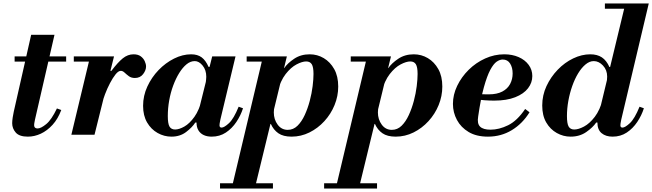

<svg xmlns="http://www.w3.org/2000/svg" viewBox="-20 -774 3747 1103"><path d="M140 11Q91 11 70.5 -12.5Q50 -36 50 -66Q50 -80 53 -99.5Q56 -119 59 -132L159 -574H293L181 -87Q178 -74 177 -66Q176 -58 176 -55Q176 -36 196 -36Q215 -36 245.5 -61Q276 -86 307 -151L332 -142Q313 -91 282 -57Q251 -23 214.5 -6Q178 11 140 11ZM64 -420V-450H360V-420Z M390 0 498 -450H635L523 0ZM404 -420V-450H623V-420ZM565 -174 612 -367H620Q657 -416 685.5 -439Q714 -462 747 -462Q773 -462 788.5 -450.5Q804 -439 811.5 -422.5Q819 -406 819 -392Q819 -370 802 -348Q785 -326 755 -326Q734 -326 720 -336.5Q706 -347 695.5 -357Q685 -367 674 -367Q660 -367 644 -347Q628 -327 612 -296.5Q596 -266 583.5 -233Q571 -200 565 -174Z M965 11Q923 11 885.5 -10Q848 -31 825 -70.5Q802 -110 802 -166Q802 -224 826.5 -277Q851 -330 891 -371.5Q931 -413 980 -437.5Q1029 -462 1078 -462Q1115 -462 1138.5 -444.5Q1162 -427 1178 -390H1185L1162 -299Q1163 -309 1164 -317.5Q1165 -326 1165 -333Q1165 -372 1144 -397.5Q1123 -423 1099 -423Q1074 -423 1051.5 -404.5Q1029 -386 1009.5 -354.5Q990 -323 975 -282.5Q960 -242 952 -197Q944 -152 944 -107Q944 -63 954 -46.5Q964 -30 986 -30Q1009 -30 1039 -47Q1069 -64 1097 -103Q1125 -142 1141 -208L1109 -70H1102Q1084 -42 1049 -15.5Q1014 11 965 11ZM1196 11Q1170 11 1150.5 2Q1131 -7 1120 -25Q1109 -43 1109 -70Q1109 -82 1112 -97.5Q1115 -113 1125 -153L1199 -450H1333L1246 -87Q1243 -74 1242 -65.5Q1241 -57 1241 -54Q1241 -41 1253 -41Q1268 -41 1295.5 -66.5Q1323 -92 1351 -161L1376 -152Q1363 -111 1338 -73.5Q1313 -36 1277.5 -12.5Q1242 11 1196 11Z M1317 282 1491 -450H1628L1450 282ZM1244 309V279H1548V309ZM1655 11Q1607 11 1579 -8.5Q1551 -28 1536 -62H1529L1556 -163Q1555 -153 1554 -144Q1553 -135 1553 -128Q1553 -88 1575 -58Q1597 -28 1633 -28Q1665 -28 1689 -51.5Q1713 -75 1730.5 -113Q1748 -151 1759.5 -194.5Q1771 -238 1776 -279Q1781 -320 1781 -349Q1781 -389 1771 -405Q1761 -421 1739 -421Q1716 -421 1683.5 -404Q1651 -387 1621 -348.5Q1591 -310 1574 -245L1606 -383H1613Q1632 -411 1670 -436.5Q1708 -462 1759 -462Q1803 -462 1840 -440Q1877 -418 1900 -377Q1923 -336 1923 -277Q1923 -222 1902 -170.5Q1881 -119 1843.5 -78Q1806 -37 1757.5 -13Q1709 11 1655 11ZM1397 -420V-450H1616V-420Z M1915 282 2089 -450H2226L2048 282ZM1842 309V279H2146V309ZM2253 11Q2205 11 2177 -8.5Q2149 -28 2134 -62H2127L2154 -163Q2153 -153 2152 -144Q2151 -135 2151 -128Q2151 -88 2173 -58Q2195 -28 2231 -28Q2263 -28 2287 -51.5Q2311 -75 2328.5 -113Q2346 -151 2357.5 -194.5Q2369 -238 2374 -279Q2379 -320 2379 -349Q2379 -389 2369 -405Q2359 -421 2337 -421Q2314 -421 2281.5 -404Q2249 -387 2219 -348.5Q2189 -310 2172 -245L2204 -383H2211Q2230 -411 2268 -436.5Q2306 -462 2357 -462Q2401 -462 2438 -440Q2475 -418 2498 -377Q2521 -336 2521 -277Q2521 -222 2500 -170.5Q2479 -119 2441.5 -78Q2404 -37 2355.5 -13Q2307 11 2253 11ZM1995 -420V-450H2214V-420Z M2783 11Q2717 11 2672.5 -15.5Q2628 -42 2605 -85Q2582 -128 2582 -177Q2582 -230 2606.5 -281Q2631 -332 2672.5 -373Q2714 -414 2767 -438Q2820 -462 2877 -462Q2923 -462 2959.5 -446Q2996 -430 3017 -401.5Q3038 -373 3038 -337Q3038 -299 3013.5 -267Q2989 -235 2940 -215.5Q2891 -196 2819 -196Q2794 -196 2765 -198Q2736 -200 2713.5 -203Q2691 -206 2685 -207L2690 -242Q2707 -235 2728 -233.5Q2749 -232 2788 -232Q2835 -232 2865.5 -248Q2896 -264 2910.5 -291.5Q2925 -319 2925 -352Q2925 -386 2910.5 -409Q2896 -432 2868 -432Q2851 -432 2833 -419.5Q2815 -407 2796.5 -372.5Q2778 -338 2760 -273.5Q2742 -209 2727 -105Q2720 -64 2738 -46.5Q2756 -29 2798 -29Q2847 -29 2899 -54.5Q2951 -80 2997 -148L3022 -129Q2982 -64 2920.5 -26.5Q2859 11 2783 11Z M3499 11Q3460 11 3436 -9Q3412 -29 3412 -70Q3412 -82 3415 -97.5Q3418 -113 3428 -153L3573 -754H3707L3549 -87Q3546 -74 3545 -65.5Q3544 -57 3544 -54Q3544 -41 3556 -41Q3571 -41 3598.5 -66.5Q3626 -92 3654 -161L3679 -152Q3666 -111 3641 -73.5Q3616 -36 3580.5 -12.5Q3545 11 3499 11ZM3258 11Q3216 11 3178.5 -10Q3141 -31 3118 -70.5Q3095 -110 3095 -168Q3095 -227 3119.5 -279.5Q3144 -332 3184 -373.5Q3224 -415 3273 -438.5Q3322 -462 3371 -462Q3411 -462 3437.5 -444.5Q3464 -427 3481 -389H3488L3465 -298Q3466 -309 3467 -317Q3468 -325 3468 -334Q3468 -372 3444 -397.5Q3420 -423 3391 -423Q3367 -423 3344 -404Q3321 -385 3301.5 -353Q3282 -321 3267.5 -280Q3253 -239 3245 -194.5Q3237 -150 3237 -107Q3237 -63 3247 -46.5Q3257 -30 3279 -30Q3303 -30 3335 -47Q3367 -64 3397 -103Q3427 -142 3444 -208L3412 -70H3405Q3386 -42 3348 -15.5Q3310 11 3258 11ZM3455 -724V-754H3650V-724Z"/></svg>

Font: Libre Bodoni
Style: Bold Italic
Weight: 700
Italic angle: -13°
Version: Version 2.005;gftools[0.9.23]